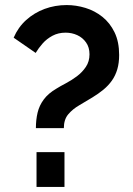

<svg xmlns="http://www.w3.org/2000/svg" viewBox="-20 -739 526 759"><path d="M121.9 -232.6Q121.9 -265.5 128.6 -293.7Q135.3 -321.9 153.1 -345.9Q170.9 -370 203.6 -389Q218.5 -398.3 240.6 -409.9Q262.8 -421.6 284.1 -437.5Q305.3 -453.4 319.6 -474.8Q333.8 -496.1 333.8 -524.2Q333.8 -551.9 320.3 -571Q306.9 -590.2 285.4 -600.1Q264 -609.9 239.2 -609.9Q210.3 -609.9 187.3 -597.6Q164.4 -585.3 148.3 -566.9Q132.3 -548.6 121 -529.8L34 -590Q51.5 -631 83.4 -659.8Q115.2 -688.5 156.4 -703.8Q197.6 -719 243.5 -719Q280.9 -719 317.8 -707.7Q354.6 -696.5 384.7 -672.5Q414.8 -648.5 432.9 -611.1Q451 -573.7 451 -521.6Q451 -489.9 443.7 -465.2Q436.4 -440.4 422.5 -420.6Q408.6 -400.9 389 -384.7Q369.4 -368.6 345.8 -354.2Q319.5 -338 293.4 -322.9Q267.3 -307.8 249.9 -287.3Q232.4 -266.7 232.4 -232.6ZM124.4 0V-137.6H234.9V0Z"/></svg>

Font: Raleway Thin
Style: Regular
Weight: 100
Designer: Matt McInerney, Pablo Impallari, Rodrigo Fuenzalida
Foundry: Matt McInerney, Pablo Impallari, Rodrigo Fuenzalida
Version: Version 4.026